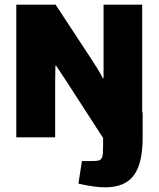

<svg xmlns="http://www.w3.org/2000/svg" viewBox="-20 -590 684 825"><path d="M593 -107V0Q593 112 555 163.5Q517 215 431 215Q387 215 317 199L332 102H371Q393 102 402.5 100Q412 98 416 91Q421 84 422 70Q423 56 423 35.5Q423 15 423 8V0H421L266 -240L221 -308H218L217 -230V0H50V-570H219L370 -340Q404 -289 422 -254H425V-350V-570H591V-107Z"/></svg>

Font: Lalezar
Style: Regular
Weight: 400
Designer: Borna Izadpanah
Foundry: Borna Izadpanah
Version: Version 1.003